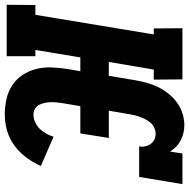

<svg xmlns="http://www.w3.org/2000/svg" viewBox="-27 -769 791 803"><g transform="rotate(90 368.5 -367.5)"><path d="M446 8Q413 8 381.5 1Q350 -6 324 -23Q298 -40 281 -65.5Q264 -91 256 -121.5Q248 -152 249 -185Q250 -218 255 -251L265 -308H207L176 -120H202V0H-13L-12 -120H29L111 -615H86L85 -735H299L300 -615H258L226 -427H284L302 -534Q306 -559 312.5 -583Q319 -607 330 -630.5Q341 -654 357.5 -675Q374 -696 395 -711.5Q416 -727 441 -735Q466 -743 490 -743Q508 -743 524 -739Q540 -735 554.5 -727.5Q569 -720 580.5 -708.5Q592 -697 601 -683L609 -735H737L707 -554H579Q582 -567 579 -579.5Q576 -592 569 -602Q562 -612 551 -617.5Q540 -623 526 -623Q515 -623 503 -618Q491 -613 482.5 -604Q474 -595 468 -584Q462 -573 457.5 -561.5Q453 -550 450 -538.5Q447 -527 445 -515L430 -427H544L525 -308H411L398 -231Q396 -219 395 -206Q394 -193 394.5 -180.5Q395 -168 398 -156Q401 -144 406.5 -134Q412 -124 422.5 -118Q433 -112 446 -112Q462 -112 478 -119Q494 -126 506 -138.5Q518 -151 526 -166Q534 -181 539 -196L661 -143Q648 -112 626 -82.5Q604 -53 575.5 -32Q547 -11 513 -1.5Q479 8 446 8Z"/></g></svg>

Font: Iosevka Etoile Heavy
Style: Italic
Weight: 900
Italic angle: -9°
Designer: Belleve Invis
Foundry: Belleve Invis
Version: Version 22.1.2; ttfautohint (v1.8.4)